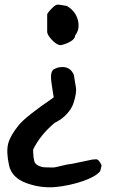

<svg xmlns="http://www.w3.org/2000/svg" viewBox="-20 -718 495 822"><path d="M216 83Q153 88 92 65.5Q31 43 19 -9Q6 -68 15 -103Q24 -138 61 -183Q90 -219 210 -301Q209 -311 203.5 -342Q198 -373 198.5 -392.5Q199 -412 209 -421Q225 -429 235 -430Q279 -437 296 -398L305 -344Q307 -334 304.5 -316.5Q302 -299 294.5 -276Q287 -253 266 -230Q245 -207 214 -192Q152 -140 122 -78V-67Q123 -42 126.5 -29Q130 -16 143 -9.5Q156 -3 167.5 -2Q179 -1 210 -1Q215 -1 242.5 -8Q270 -15 290 -17Q311 -21 337.5 -27Q364 -33 376 -35Q384 -35 390 -36Q396 -37 402.5 -30.5Q409 -24 415 -10L409 15Q389 39 333 58Q277 77 216 83ZM235 -525Q219 -529 201 -548.5Q183 -568 182 -581V-655Q181 -660 199 -679Q217 -698 225 -698H232L239 -697Q266 -693 267 -692Q304 -670 313.5 -631.5Q323 -593 302 -567Q302 -553 283.5 -541.5Q265 -530 242 -525Z"/></svg>

Font: Excalifont
Style: Regular
Weight: 400
Designer: Your Own Font Foundry (Virgil); Ján Filípek / DizajnDesign (Excalifont, modifications)
Foundry: Your Own Font Foundry (Virgil); Ján Filípek / DizajnDesign (Excalifont, modifications)
Version: Version 1.000;Glyphs 3.2 (3227)